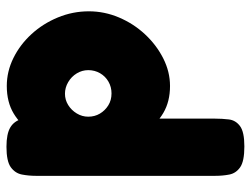

<svg xmlns="http://www.w3.org/2000/svg" viewBox="-111 -657 776 594"><g transform="rotate(90 277.0 -360.0)"><path d="M246 7Q201 7 159.5 -13.5Q118 -34 85.5 -69.5Q53 -105 34 -151Q15 -197 15 -247Q15 -295 34 -340Q53 -385 86 -420.5Q119 -456 160.5 -477Q202 -498 246 -498Q294 -498 329 -477.5Q364 -457 387 -422Q410 -387 421.5 -342Q433 -297 434 -249Q435 -200 424 -154.5Q413 -109 390 -72.5Q367 -36 331.5 -14.5Q296 7 246 7ZM270 -173Q289 -173 305 -183Q321 -193 331 -209.5Q341 -226 341 -245Q341 -265 331.5 -281Q322 -297 306 -307Q290 -317 269 -317Q249 -317 232.5 -307.5Q216 -298 206.5 -281.5Q197 -265 197 -245Q197 -226 207 -209.5Q217 -193 234 -183Q251 -173 270 -173ZM434 8Q394 8 374 -4Q354 -16 347 -42V-637Q347 -659 349.5 -680Q352 -701 370 -714.5Q388 -728 433 -728Q479 -728 497.5 -715Q516 -702 520 -681.5Q524 -661 524 -638V-83Q524 -61 520 -40Q516 -19 497.5 -5.5Q479 8 434 8Z"/></g></svg>

Font: Fredoka Light
Style: Bold
Weight: 700
Version: Version 2.001